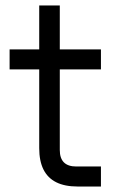

<svg xmlns="http://www.w3.org/2000/svg" viewBox="-20 -680 418 700"><path d="M123 -140V-660H198V-133Q198 -103 213 -88Q228 -73 258 -73H348V0H263Q216 0 185 -15.5Q154 -31 138.5 -62Q123 -93 123 -140ZM15 -500H348V-427H15Z"/></svg>

Font: Uncut Sans Variable
Style: Regular
Weight: 400
Designer: Kasper Nordkvist
Foundry: UNCUT.wtf
Version: Version 1.304;Glyphs 3.2 (3246)